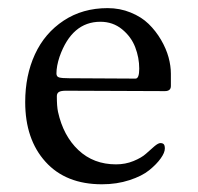

<svg xmlns="http://www.w3.org/2000/svg" viewBox="-20 -448 496 480"><path d="M249 -427.7Q279.8 -427.7 306.6 -416.7Q333.5 -405.8 351.6 -388.2Q369.6 -370.6 382.6 -348.4Q395.5 -326.2 401.4 -304.7Q407.2 -283.2 407.2 -263.7V-232.9Q407.2 -220.2 392.1 -220.2L145 -221.2Q132.3 -221.2 127.2 -218Q122.1 -214.8 122.1 -207.5Q122.1 -182.1 125 -168.5Q138.2 -108.4 176 -72.8Q213.9 -37.1 270 -37.1Q293.5 -37.1 313.7 -45.4Q334 -53.7 345 -63.7Q356 -73.7 365.7 -82Q375.5 -90.3 380.9 -90.3Q386.7 -90.3 389.4 -87.4Q392.1 -84.5 392.1 -76.7Q392.1 -66.4 381.8 -52Q371.6 -37.6 353.3 -22.7Q335 -7.8 303.5 2.4Q272 12.7 234.9 12.7Q144.5 12.7 93.8 -43.5Q43 -99.6 43 -192.9Q43 -259.3 67.4 -312.3Q91.8 -365.2 139.2 -396.5Q186.5 -427.7 249 -427.7ZM318.8 -251.5Q328.1 -251.5 328.1 -276.4Q328.1 -303.7 318.1 -329.8Q308.1 -356 285.2 -374.8Q262.2 -393.6 231 -393.6Q159.7 -393.6 128.9 -306.2Q121.1 -282.7 121.1 -264.2Q121.1 -256.3 127.9 -254.4Q134.8 -252.4 152.8 -252.4Z"/></svg>

Font: Cooper*
Style: Regular
Weight: 400
Designer: Owen Earl
Foundry: indestructible type*
Version: Version 0.001